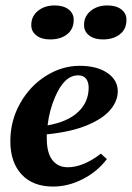

<svg xmlns="http://www.w3.org/2000/svg" viewBox="-20 -677 485 706"><path d="M18 -158Q18 -233 54 -297Q90 -361 149 -398Q208 -435 273 -435Q336 -435 374.5 -409Q413 -383 413 -341Q413 -306 386 -273.5Q359 -241 300.5 -216.5Q242 -192 152 -183V-168Q152 -115 172.5 -88.5Q193 -62 229 -62Q286 -62 351 -112L373 -92Q338 -46 284.5 -18.5Q231 9 175 9Q101 9 59.5 -35.5Q18 -80 18 -158ZM306 -355Q306 -375 296.5 -387.5Q287 -400 267 -400Q216 -400 182 -319Q161 -270 155 -216Q229 -229 267.5 -265.5Q306 -302 306 -355ZM289 -585Q289 -617 313.5 -637Q338 -657 375 -657Q407 -657 426 -642.5Q445 -628 445 -604Q445 -570 421 -551Q397 -532 358 -532Q327 -532 308 -546.5Q289 -561 289 -585ZM95 -585Q95 -617 119.5 -637Q144 -657 181 -657Q213 -657 232 -642.5Q251 -628 251 -604Q251 -570 227 -551Q203 -532 164 -532Q133 -532 114 -546.5Q95 -561 95 -585Z"/></svg>

Font: Unna
Style: Bold Italic
Weight: 700
Italic angle: -8.05°
Designer: Jorge de Buen Unna
Foundry: Omnibus-Type
Version: Version 2.008